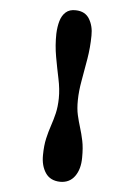

<svg xmlns="http://www.w3.org/2000/svg" viewBox="-178 -889 778 1101"><g transform="rotate(20 211.5 -338.5)"><path d="M338 139Q282 153 245 120.5Q208 88 193 29Q179 -25 177.5 -67Q176 -109 178.5 -145.5Q181 -182 180 -221Q179 -260 167 -308Q154 -359 126.5 -413Q99 -467 71 -526.5Q43 -586 27 -651Q18 -690 18.5 -724.5Q19 -759 35 -783.5Q51 -808 86 -816Q139 -829 173 -796Q207 -763 220 -710Q237 -644 243.5 -577Q250 -510 255 -448.5Q260 -387 273 -336Q285 -288 302.5 -255Q320 -222 339 -192Q358 -162 376.5 -125.5Q395 -89 409 -34Q426 30 408 77.5Q390 125 338 139Z"/></g></svg>

Font: Bagel Fat One
Style: Regular
Weight: 400
Designer: Kyung-won Kim
Foundry: JAMO
Version: Version 1.000; ttfautohint (v1.8.4.7-5d5b);gftools[0.9.28]